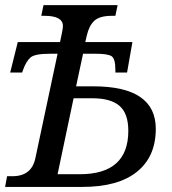

<svg xmlns="http://www.w3.org/2000/svg" viewBox="-41 -734 674 754"><path d="M-13.2 -42H7.8Q83.5 -42 98.1 -113.8L185.1 -522.9H153.8Q96.2 -522.9 79.1 -508.5Q62 -494.1 49.8 -460L45.9 -449.2H-1L28.8 -568.8H194.8L202.1 -604Q206.1 -622.6 206.1 -631.8Q206.1 -671.9 133.8 -671.9H121.1L129.9 -713.9H420.9L412.1 -671.9H398.9Q350.1 -671.9 329.3 -652.3Q308.6 -632.8 299.8 -594.2L293.9 -568.8H479L458 -449.2H412.1V-460Q412.1 -504.4 396.5 -513.7Q380.9 -522.9 335.9 -522.9H285.2L257.8 -395H325.2Q570.8 -395 570.8 -228Q570.8 -119.1 497.1 -59.6Q423.3 0 283.2 0H-21ZM185.1 -49.8H272Q462.9 -49.8 462.9 -220.2Q462.9 -288.1 428.5 -318.1Q394 -348.1 321.8 -348.1H248Z"/></svg>

Font: Droid Serif
Style: Italic
Weight: 400
Italic angle: -12°
Designer: Monotype Design team
Foundry: Monotype Imaging Inc.
Version: Version 1.03